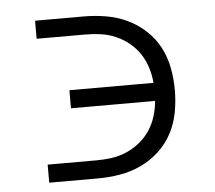

<svg xmlns="http://www.w3.org/2000/svg" viewBox="-43 -567 686 614"><g transform="rotate(-5 300.0 -260.0)"><path d="M248 0H91V-58H248Q273 -58 297.5 -61.5Q322 -65 345 -75Q368 -85 387.5 -101Q407 -117 420.5 -137.5Q434 -158 441.5 -182Q449 -206 451 -231H181V-289H451Q449 -314 441.5 -338Q434 -362 420.5 -382.5Q407 -403 387.5 -419Q368 -435 345 -445Q322 -455 297.5 -458.5Q273 -462 248 -462H91V-520H248Q283 -520 318.5 -514Q354 -508 386 -493Q418 -478 444.5 -453.5Q471 -429 487.5 -397.5Q504 -366 510.5 -330.5Q517 -295 517 -260Q517 -225 510.5 -189.5Q504 -154 487.5 -122.5Q471 -91 444.5 -66.5Q418 -42 386 -27Q354 -12 318.5 -6Q283 0 248 0Z"/></g></svg>

Font: Iosevka Light Extended
Style: Regular
Weight: 300
Width: 7
Monospace: yes
Designer: Belleve Invis
Foundry: Belleve Invis
Version: Version 32.5.0; ttfautohint (v1.8.4)